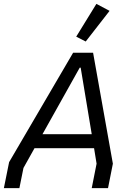

<svg xmlns="http://www.w3.org/2000/svg" viewBox="-29 -970 672 990"><path d="M536 -914 468 -950 364 -781 413 -756ZM-9 0H71L92 -104L149 -206H456L469 -126L444 0H528L553 -126L451 -698H348L18 -134ZM190 -278 382 -621H387L444 -278Z"/></svg>

Font: Braiins Sans
Style: Italic
Weight: 400
Italic angle: -11.31°
Designer: Mike Abbink, Paul van der Laan, Pieter van Rosmalen, Jiri Chlebus, Lubos Buracinsky
Foundry: Bold Monday, Sudetype
Version: Version 1.000;hotconv 1.0.109;makeotfexe 2.5.65596